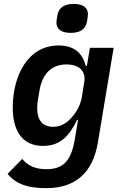

<svg xmlns="http://www.w3.org/2000/svg" viewBox="-20 -764 640 996"><path d="M220.2 212C365.1 212 460.2 138.1 487.6 -23.8L569.6 -516H446.4L430.8 -422.2H424.4C407.7 -489.7 364 -528.1 283.4 -528.1C127.5 -528.1 46.2 -375.4 46.2 -205.6C46.2 -87 94.1 -7.1 203.8 -7.1C293.3 -7.1 341.3 -61.4 379.6 -141.7H384.9L367.9 -40.8C347.7 81 299.7 113.6 219.1 113.6C167.3 113.6 125.4 97.7 95.2 60.4L19.2 137.8C66.1 193.9 128.2 212 220.2 212ZM172.9 -201.7C172.9 -220.2 174.7 -235.1 177.2 -248.9L185 -295.1C198.5 -375 242.5 -429.7 324.2 -429.7C393.1 -429.7 426.5 -393.5 416.9 -337.4L404.5 -259.9C396 -209.5 369.7 -175.4 352.6 -155.5C324.2 -123.2 293.7 -106.2 255.3 -106.2C197.8 -106.2 172.9 -144.9 172.9 -201.7ZM272.7 -647.4C272.7 -617.2 292.6 -593.4 346.9 -593.4C401.6 -593.4 425.4 -617.2 431.5 -653.4C434.7 -671.2 436.1 -682.5 436.1 -689.6C436.1 -720.2 416.5 -743.6 362.2 -743.6C307.5 -743.6 283.7 -719.5 277.7 -683.6C274.5 -665.5 272.7 -654.5 272.7 -647.4Z"/></svg>

Font: Margiela Mono Italic SmBold It
Style: Regular
Weight: 600
Designer: Mike Abbink, Paul van der Laan, Pieter van Rosmalen
Foundry: Bold Monday
Version: Version 2.003 2021